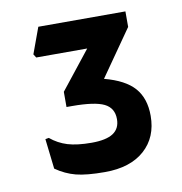

<svg xmlns="http://www.w3.org/2000/svg" viewBox="-62 -945 565 597"><g transform="rotate(-10 221.0 -646.5)"><path d="M393 -554Q393 -486 348 -446Q303 -406 223 -406Q165 -406 132 -414.5Q99 -423 69 -444L58 -539L69 -541Q93 -521 122.5 -512Q152 -503 198 -503Q244 -503 266 -517.5Q288 -532 288 -562Q288 -597 258.5 -611.5Q229 -626 157 -626H140V-674L235 -794H74L67 -805L97 -887H372V-838L270 -692Q335 -675 364 -642Q393 -609 393 -554Z"/></g></svg>

Font: Farro
Style: Regular
Weight: 400
Designer: Aceler Chua
Foundry: Grayscale Limited
Version: Version 1.101